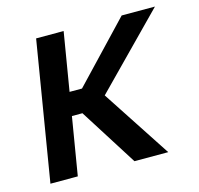

<svg xmlns="http://www.w3.org/2000/svg" viewBox="-85 -631 746 721"><g transform="rotate(-15 288.5 -270.5)"><path d="M221.7 -541 131.8 0H25.4L114.7 -541ZM576.7 -541 266.1 -224.6H135.3L149.4 -314.5H232.4L447.3 -541ZM352.1 0 207.5 -228.5 287.1 -299.8 483.4 0Z"/></g></svg>

Font: Inter 17pt Medium
Style: Italic
Weight: 500
Italic angle: -9.3988°
Version: Version 4.001;git-66647c0bb